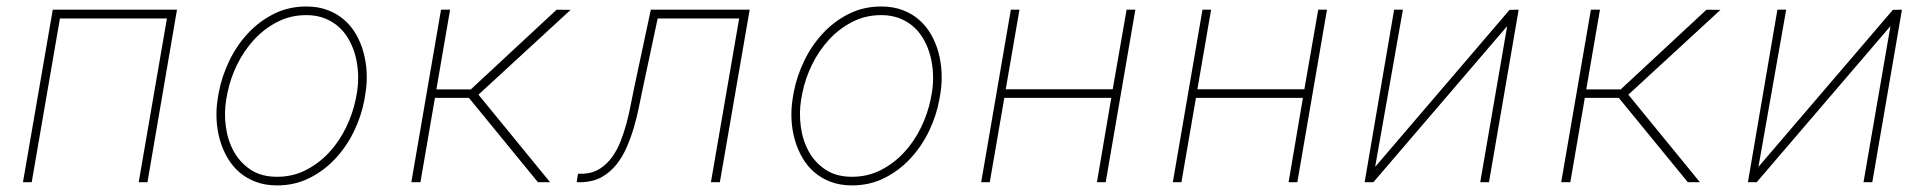

<svg xmlns="http://www.w3.org/2000/svg" viewBox="-20 -558 5909 588"><path d="M431.6 0H404.8L491.2 -501.5H163.6L77.1 0H50.3L141.6 -528.3H522Z M649.9 -274.4Q659.2 -323.7 681.9 -371.1Q704.6 -418.5 739 -455.6Q773.4 -492.7 818.6 -515.4Q863.8 -538.1 918 -538.1Q954.1 -538.1 982.9 -527.3Q1011.7 -516.6 1033.4 -497.8Q1055.2 -479 1070.1 -453.4Q1085 -427.7 1093 -398.4Q1101.1 -369.1 1102.8 -337.4Q1104.5 -305.7 1099.6 -274.4L1096.2 -253.9Q1087.4 -204.6 1064.7 -157.2Q1042 -109.9 1007.6 -72.8Q973.1 -35.6 928 -12.9Q882.8 9.8 828.6 9.8Q792.5 9.8 763.7 -1Q734.9 -11.7 713.1 -30.5Q691.4 -49.3 676.5 -75Q661.6 -100.6 653.3 -129.9Q645 -159.2 643.3 -190.9Q641.6 -222.7 646.5 -253.9ZM672.9 -253.9Q666 -212.9 671.6 -170.7Q677.2 -128.4 696 -94.2Q714.8 -60.1 747.6 -38.3Q780.3 -16.6 828.6 -16.6Q877 -16.6 917.2 -37.4Q957.5 -58.1 988.5 -91.8Q1019.5 -125.5 1040 -168Q1060.5 -210.4 1069.3 -253.9L1073.2 -274.4Q1077.6 -301.8 1076.7 -329.8Q1075.7 -357.9 1069.1 -384.3Q1062.5 -410.6 1050 -433.8Q1037.6 -457 1018.8 -474.4Q1000 -491.7 974.9 -501.7Q949.7 -511.7 918 -511.7Q870.1 -511.7 829.6 -491Q789.1 -470.2 758.1 -436.5Q727.1 -402.8 706.3 -360.4Q685.5 -317.9 676.8 -274.4Z M1416 -258.3H1312L1267.6 0H1239.7L1330.6 -528.3H1358.4L1316.4 -284.2H1421.9L1684.6 -528.3L1727.5 -527.8L1445.3 -268.1L1664.6 0H1627.4Z M2275.9 -528.3 2184.6 0H2157.2L2243.7 -501.5H1994.1L1948.7 -288.1Q1942.9 -261.7 1936.8 -230.7Q1930.7 -199.7 1921.4 -168.2Q1912.1 -136.7 1899.2 -106.9Q1886.2 -77.1 1867.7 -54Q1849.1 -30.8 1823.5 -16.1Q1797.9 -1.5 1763.2 0H1746.1L1750 -25.9H1766.1Q1795.4 -27.3 1817.1 -41.3Q1838.9 -55.2 1854.5 -76.9Q1870.1 -98.6 1880.9 -126.2Q1891.6 -153.8 1899.2 -182.4Q1906.7 -210.9 1911.9 -238.5Q1917 -266.1 1921.9 -288.1L1973.1 -528.3Z M2410.6 -274.4Q2419.9 -323.7 2442.6 -371.1Q2465.3 -418.5 2499.8 -455.6Q2534.2 -492.7 2579.3 -515.4Q2624.5 -538.1 2678.7 -538.1Q2714.8 -538.1 2743.7 -527.3Q2772.5 -516.6 2794.2 -497.8Q2815.9 -479 2830.8 -453.4Q2845.7 -427.7 2853.8 -398.4Q2861.8 -369.1 2863.5 -337.4Q2865.2 -305.7 2860.4 -274.4L2856.9 -253.9Q2848.1 -204.6 2825.4 -157.2Q2802.7 -109.9 2768.3 -72.8Q2733.9 -35.6 2688.7 -12.9Q2643.6 9.8 2589.4 9.8Q2553.2 9.8 2524.4 -1Q2495.6 -11.7 2473.9 -30.5Q2452.1 -49.3 2437.3 -75Q2422.4 -100.6 2414.1 -129.9Q2405.8 -159.2 2404.1 -190.9Q2402.3 -222.7 2407.2 -253.9ZM2433.6 -253.9Q2426.8 -212.9 2432.4 -170.7Q2438 -128.4 2456.8 -94.2Q2475.6 -60.1 2508.3 -38.3Q2541 -16.6 2589.4 -16.6Q2637.7 -16.6 2678 -37.4Q2718.3 -58.1 2749.3 -91.8Q2780.3 -125.5 2800.8 -168Q2821.3 -210.4 2830.1 -253.9L2834 -274.4Q2838.4 -301.8 2837.4 -329.8Q2836.4 -357.9 2829.8 -384.3Q2823.2 -410.6 2810.8 -433.8Q2798.3 -457 2779.5 -474.4Q2760.7 -491.7 2735.6 -501.7Q2710.4 -511.7 2678.7 -511.7Q2630.9 -511.7 2590.3 -491Q2549.8 -470.2 2518.8 -436.5Q2487.8 -402.8 2467 -360.4Q2446.3 -317.9 2437.5 -274.4Z M3366.2 0H3339.4L3383.3 -258.3H3055.7L3011.2 0H2984.9L3075.7 -528.3H3102.1L3060.1 -284.7H3387.7L3430.2 -528.3H3457Z M3953.1 0H3926.3L3970.2 -258.3H3642.6L3598.1 0H3571.8L3662.6 -528.3H3689L3647 -284.7H3974.6L4017.1 -528.3H4043.9Z M4603 -527.8 4630.9 -528.3 4540 0H4513.2L4595.7 -478L4186 0H4159.2L4249.5 -528.3H4276.4L4191.4 -46.9Z M4937.5 -258.3H4833.5L4789.1 0H4761.2L4852.1 -528.3H4879.9L4837.9 -284.2H4943.4L5206.1 -528.3L5249 -527.8L4966.8 -268.1L5186 0H5148.9Z M5776.9 -527.8 5804.7 -528.3 5713.9 0H5687L5769.5 -478L5359.9 0H5333L5423.3 -528.3H5450.2L5365.2 -46.9Z"/></svg>

Font: Roboto Mono Thin
Style: Italic
Weight: 250
Designer: Google
Version: Version 2.000985; 2015; ttfautohint (v1.3)